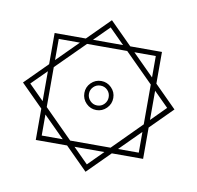

<svg xmlns="http://www.w3.org/2000/svg" viewBox="-68 -515 721 702"><g transform="rotate(10 293.0 -164.0)"><path d="M293.5 117.2 11.7 -164.6 292.5 -445.3 574.2 -163.6ZM293.5 89.8 546.9 -164.6 292.5 -418.5 38.6 -165.5ZM94.2 34.2V-362.8H492.7V34.2ZM112.8 14.6H473.1V-344.2H112.8ZM293 -111.8Q271 -111.8 255.1 -127.7Q239.3 -143.6 239.3 -166Q239.3 -188 255.1 -203.9Q271 -219.7 293 -219.7Q314.9 -219.7 330.8 -203.9Q346.7 -188 346.7 -166Q346.7 -143.6 330.8 -127.7Q314.9 -111.8 293 -111.8ZM293 -128.9Q308.6 -128.9 319.1 -139.9Q329.6 -150.9 329.6 -166Q329.6 -181.2 319.1 -191.9Q308.6 -202.6 293 -202.6Q277.8 -202.6 267.1 -191.9Q256.3 -181.2 256.3 -166Q256.3 -150.9 267.1 -139.9Q277.8 -128.9 293 -128.9Z"/></g></svg>

Font: Cascadia Code
Style: Regular
Weight: 400
Monospace: yes
Designer: Aaron Bell
Foundry: Saja Typeworks
Version: Version 2106.017